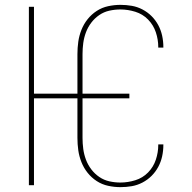

<svg xmlns="http://www.w3.org/2000/svg" viewBox="-20 -763 790 791"><path d="M476 8Q451 8 425.5 2.5Q400 -3 378.5 -17Q357 -31 341 -51Q325 -71 315.5 -95Q306 -119 302.5 -144Q299 -169 299 -195V-358H120V0H99V-735H120V-377H299V-540Q299 -566 302.5 -591Q306 -616 315.5 -640Q325 -664 341 -684Q357 -704 378.5 -718Q400 -732 425.5 -737.5Q451 -743 476 -743Q500 -743 523 -739Q546 -735 567 -724Q588 -713 604.5 -696.5Q621 -680 632 -659.5Q643 -639 648 -616Q653 -593 653 -569Q653 -569 653 -568Q653 -567 653 -567H632Q632 -567 632 -567.5Q632 -568 632 -569Q632 -600 622 -630Q612 -660 590 -682.5Q568 -705 537.5 -714.5Q507 -724 476 -724Q453 -724 430.5 -719Q408 -714 389 -701Q370 -688 356 -669.5Q342 -651 334 -629.5Q326 -608 323 -585.5Q320 -563 320 -540V-377H513V-358H320V-195Q320 -172 323 -149.5Q326 -127 334 -105.5Q342 -84 356 -65.5Q370 -47 389 -34Q408 -21 430.5 -16Q453 -11 476 -11Q507 -11 537.5 -20.5Q568 -30 590 -52.5Q612 -75 622 -105Q632 -135 632 -166Q632 -167 632 -167.5Q632 -168 632 -168H653Q653 -168 653 -167Q653 -166 653 -166Q653 -142 648 -119Q643 -96 632 -75.5Q621 -55 604.5 -38.5Q588 -22 567 -11Q546 0 523 4Q500 8 476 8Z"/></svg>

Font: Zed Sans Thin Extended
Style: Regular
Weight: 100
Width: 7
Designer: Belleve Invis
Foundry: Belleve Invis
Version: Version 1.0.0; ttfautohint (v1.8.4)